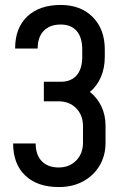

<svg xmlns="http://www.w3.org/2000/svg" viewBox="-20 -740 471 775"><path d="M406 -164Q406 -112 382 -71.5Q358 -31 315.5 -8Q273 15 218 15H217Q131 15 82 -31.5Q33 -78 33 -161H124Q124 -115 148.5 -89.5Q173 -64 217 -64Q260 -64 287.5 -92Q315 -120 315 -164V-231Q315 -275 287.5 -303Q260 -331 217 -331H157V-410H218H225Q267 -410 289.5 -436Q312 -462 312 -511V-540Q312 -589 289.5 -615Q267 -641 225 -641Q181 -641 156.5 -615.5Q132 -590 132 -544H41Q41 -627 90 -673.5Q139 -720 225 -720Q306 -720 354.5 -671Q403 -622 403 -540V-511Q403 -466 387.5 -429.5Q372 -393 343 -369Q373 -345 389.5 -310Q406 -275 406 -232Z"/></svg>

Font: Akshar
Style: Regular
Weight: 400
Designer: Tall Chai
Foundry: Tall Chai
Version: Version 1.000